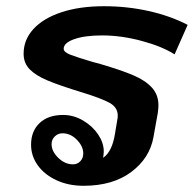

<svg xmlns="http://www.w3.org/2000/svg" viewBox="-20 -588 624 618"><path d="M185 -431Q185 -420 207.5 -411.5Q230 -403 277 -389L303 -382Q371 -362 409.5 -345.5Q448 -329 469 -306Q490 -283 490 -249Q490 -241 488 -225L474 -147Q462 -79 402.5 -34.5Q343 10 249 10Q200 10 161.5 -8Q123 -26 101.5 -56Q80 -86 80 -122Q80 -166 107.5 -192Q135 -218 183 -218Q217 -218 247.5 -200Q278 -182 296 -155Q314 -128 314 -101Q314 -94 312 -80Q341 -100 350 -157L358 -205Q359 -209 359 -216Q359 -242 333.5 -256.5Q308 -271 243 -291Q171 -313 133 -329Q95 -345 75.5 -365Q56 -385 56 -415Q56 -460 87.5 -494.5Q119 -529 177.5 -548.5Q236 -568 315 -568Q389 -568 458.5 -552.5Q528 -537 584 -508L542 -413Q501 -439 435.5 -456.5Q370 -474 309 -474Q253 -474 219 -462Q185 -450 185 -431ZM248 -94Q248 -117 227.5 -138Q207 -159 181 -159Q167 -159 156.5 -149Q146 -139 146 -124Q146 -101 167.5 -80Q189 -59 215 -59Q229 -59 238.5 -69Q248 -79 248 -94Z"/></svg>

Font: KoHo
Style: Bold Italic
Weight: 700
Italic angle: -10°
Version: Version 1.000; ttfautohint (v1.6)